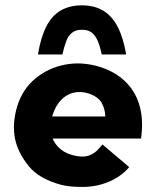

<svg xmlns="http://www.w3.org/2000/svg" viewBox="-20 -698 593 729"><path d="M212.9 3.9Q128.9 -18.6 89.8 -66.4Q47.9 -118.2 37.1 -170.9Q25.4 -229.5 45.9 -295.9Q65.4 -359.4 114.3 -399.9Q163.1 -440.4 227.1 -452.6Q291 -464.8 358.4 -444.3Q448.2 -416 489.3 -345.7Q530.3 -275.4 515.6 -171.9H159.2L152.3 -255.9H412.1L379.9 -253.9Q379.9 -281.2 366.7 -306.2Q353.5 -331.1 314.5 -343.8Q284.2 -352.5 257.8 -345.7Q231.4 -338.9 211.4 -317.9Q191.4 -296.9 179.7 -261.7Q168 -222.7 173.8 -192.4Q179.7 -162.1 200.2 -140.6Q220.7 -119.1 251 -110.4Q273.4 -103.5 295.9 -103.5Q320.3 -104.5 339.8 -119.1Q350.6 -127 369.1 -149.4L470.7 -63.5Q445.3 -33.2 406.2 -13.7Q351.6 12.7 290 11.7Q243.2 11.7 212.9 3.9ZM291 -677.7Q337.9 -677.7 371.6 -657.7Q405.3 -637.7 426.8 -596.2Q448.2 -554.7 459 -491.2H366.2Q360.4 -520.5 351.6 -541.5Q342.8 -562.5 329.1 -573.7Q315.4 -585 291 -585Q267.6 -585 253.4 -573.7Q239.3 -562.5 231.4 -541.5Q223.6 -520.5 216.8 -491.2H124Q134.8 -556.6 156.2 -598.1Q177.7 -639.6 211.4 -658.7Q245.1 -677.7 291 -677.7Z"/></svg>

Font: Josefin Sans CFJ
Style: Bold
Weight: 700
Designer: Santiago Orozco
Foundry: Typemade
Version: Version 2.001